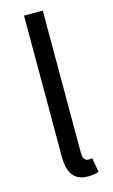

<svg xmlns="http://www.w3.org/2000/svg" viewBox="-124 -843 533 904"><g transform="rotate(-15 142.0 -391.5)"><path d="M188.3 13.4C213 13.4 228 9.4 240.9 5.1L228.4 -64.9C217.8 -62.9 213.8 -62.9 209 -62.9C195 -62.9 183.5 -73.9 183.5 -102.1V-796H92.1V-108.1C92.1 -30.6 119.9 13.4 188.3 13.4Z"/></g></svg>

Font: Source Han Sans JP VF
Style: Regular
Weight: 250
Designer: Ryoko NISHIZUKA 西塚涼子 (kana, bopomofo & ideographs); Paul D. Hunt (Latin, Greek & Cyrillic); Sandoll Communications 산돌커뮤니
Foundry: Adobe
Version: Version 2.004;hotconv 1.0.118;makeotfexe 2.5.65603